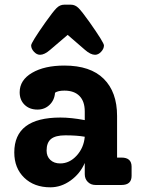

<svg xmlns="http://www.w3.org/2000/svg" viewBox="-20 -790 607 820"><path d="M151 -556Q137 -556 125 -569Q113 -582 113 -596Q113 -608 175 -696Q207 -741 221.5 -755.5Q236 -770 254 -770H283Q301 -770 315.5 -755.5Q330 -741 362 -696Q424 -608 424 -596Q424 -582 412 -569Q400 -556 386 -556Q367 -556 343 -577L269 -641L194 -577Q170 -556 151 -556ZM499 -117Q542 -117 542 -78V-39Q542 0 499 0H388Q368 0 355 -13Q342 -26 342 -46V-94Q322 -48 281.5 -19Q241 10 195 10Q126 10 83.5 -31Q41 -72 41 -139Q41 -288 238 -288Q284 -288 342 -277V-314Q342 -357 319.5 -380Q297 -403 255 -403Q228 -403 215 -394Q213 -363 192 -342.5Q171 -322 140 -322Q106 -322 85 -342.5Q64 -363 64 -396Q64 -448 117 -479Q170 -510 255 -510Q366 -510 423 -453.5Q480 -397 480 -295V-117ZM237 -92Q277 -92 307.5 -125.5Q338 -159 342 -206Q309 -212 259 -212Q217 -212 198 -196.5Q179 -181 179 -147Q179 -122 195 -107Q211 -92 237 -92Z"/></svg>

Font: Solway
Style: Bold
Weight: 700
Designer: Mariya V. Pigoulevskaya
Foundry: The Northern Block Ltd.
Version: Version 1.000;hotconv 1.0.109;makeotfexe 2.5.65596